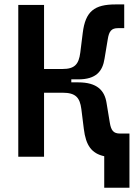

<svg xmlns="http://www.w3.org/2000/svg" viewBox="-20 -716 626 877"><path d="M63.5 0H181.2V-292.5H265.6C325.7 -292.5 344.7 -270.5 351.6 -217.8L362.8 -127.9C372.1 -50.8 398.9 -15.1 456.1 -2.4V141.6H571.3V-106H528.3C498.5 -106 487.3 -119.6 481.4 -156.7L466.8 -245.1C458 -303.2 423.3 -339.8 337.4 -339.8H305.7V-353.5H337.4C419.4 -353.5 448.7 -390.6 457.5 -448.2L472.2 -536.6C478 -573.7 489.3 -587.4 519 -587.4H547.4V-695.8H508.3C411.1 -695.8 370.1 -664.6 357.9 -565.4L346.7 -475.6C339.8 -421.9 320.8 -400.9 265.6 -400.9H181.2V-693.4H63.5Z"/></svg>

Font: Cascadia Code PL SemiBold
Style: Regular
Weight: 600
Monospace: yes
Designer: Aaron Bell
Foundry: Saja Typeworks
Version: Version 2404.023